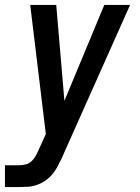

<svg xmlns="http://www.w3.org/2000/svg" viewBox="-44 -540 564 775"><path d="M-24 215V127H32Q45 127 58.5 124Q72 121 82.5 111.5Q93 102 100 89.5Q107 77 112 65L141 1L78 -520H183L216 -133L377 -520H481L204 101Q196 118 187 134.5Q178 151 165.5 165.5Q153 180 137 190.5Q121 201 103 207Q85 213 67 214Q49 215 32 215Z"/></svg>

Font: Iosevka SS04 Semibold
Style: Italic
Weight: 600
Italic angle: -9°
Monospace: yes
Designer: Belleve Invis
Foundry: Belleve Invis
Version: Version 19.0.0; ttfautohint (v1.8.4)